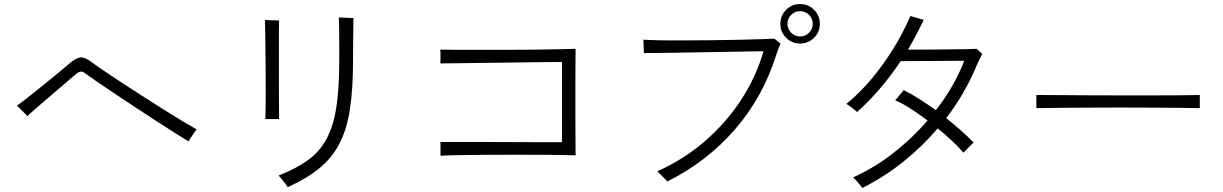

<svg xmlns="http://www.w3.org/2000/svg" viewBox="-20 -880 6040 948"><path d="M911 -182Q886 -197 843 -224Q800 -251 748 -285Q696 -319 642.5 -354Q589 -389 540.5 -421.5Q492 -454 456.5 -478.5Q421 -503 406 -514Q390 -527 379.5 -526.5Q369 -526 354 -513Q349 -509 329 -492Q309 -475 280.5 -450.5Q252 -426 220.5 -399Q189 -372 161 -348Q133 -324 115 -307Q111 -312 100 -322.5Q89 -333 78.5 -344Q68 -355 63 -358Q82 -371 113 -395.5Q144 -420 179 -448Q214 -476 245.5 -502Q277 -528 299.5 -546.5Q322 -565 326 -569Q357 -595 378.5 -596.5Q400 -598 433 -573Q447 -562 483 -537.5Q519 -513 568 -480.5Q617 -448 672 -413Q727 -378 780.5 -344Q834 -310 879 -283Q924 -256 951 -241Q947 -237 938.5 -224.5Q930 -212 922 -199.5Q914 -187 911 -182Z M1401 44Q1398 39 1389 27Q1380 15 1370 3Q1360 -9 1355 -13Q1442 -47 1500 -89Q1558 -131 1592 -193.5Q1626 -256 1640.5 -349.5Q1655 -443 1655 -579Q1655 -621 1655 -664.5Q1655 -708 1654.5 -743Q1654 -778 1653 -794Q1659 -794 1674.5 -793Q1690 -792 1705 -791.5Q1720 -791 1725 -791Q1725 -773 1724.5 -738.5Q1724 -704 1723.5 -662Q1723 -620 1723 -579Q1723 -439 1707.5 -339Q1692 -239 1655 -169Q1618 -99 1556 -48.5Q1494 2 1401 44ZM1290 -292Q1291 -312 1291.5 -350.5Q1292 -389 1292 -439Q1292 -489 1291.5 -542.5Q1291 -596 1290.5 -644.5Q1290 -693 1289.5 -729.5Q1289 -766 1288 -781Q1293 -781 1308 -780.5Q1323 -780 1338 -779.5Q1353 -779 1358 -779Q1357 -763 1357 -732.5Q1357 -702 1357 -661Q1357 -622 1357 -568Q1357 -514 1357 -459Q1357 -404 1357.5 -359Q1358 -314 1358 -292Z M2155 -111Q2155 -115 2155 -129.5Q2155 -144 2155 -159Q2155 -174 2154 -179Q2178 -179 2228.5 -179Q2279 -179 2344.5 -179Q2410 -179 2483 -178.5Q2556 -178 2626.5 -178Q2697 -178 2755 -178V-574Q2728 -574 2680 -573.5Q2632 -573 2572 -572Q2512 -571 2448.5 -570.5Q2385 -570 2326.5 -569Q2268 -568 2222.5 -567.5Q2177 -567 2154 -567Q2155 -573 2155 -587Q2155 -601 2155 -615Q2155 -629 2154 -635Q2181 -634 2233.5 -634Q2286 -634 2353 -634Q2420 -634 2491 -634Q2562 -634 2628.5 -635Q2695 -636 2746 -637Q2797 -638 2822 -639Q2822 -621 2821.5 -581Q2821 -541 2821 -489Q2821 -437 2821 -380Q2821 -323 2821 -270Q2821 -217 2821.5 -175.5Q2822 -134 2822 -113Q2758 -115 2681 -115.5Q2604 -116 2524.5 -116Q2445 -116 2372.5 -115.5Q2300 -115 2243 -114Q2186 -113 2155 -111Z M3275 16Q3272 12 3261 1Q3250 -10 3239.5 -20.5Q3229 -31 3225 -34Q3353 -91 3457.5 -180.5Q3562 -270 3637 -383.5Q3712 -497 3750 -627Q3724 -627 3677 -626Q3630 -625 3571.5 -624Q3513 -623 3451 -622Q3389 -621 3331 -620Q3273 -619 3228 -618.5Q3183 -618 3159 -618Q3159 -623 3158.5 -637Q3158 -651 3157.5 -665.5Q3157 -680 3157 -684Q3188 -682 3242 -681Q3296 -680 3362 -680.5Q3428 -681 3496.5 -681.5Q3565 -682 3627.5 -683.5Q3690 -685 3737 -686.5Q3784 -688 3804 -689Q3807 -686 3819 -676.5Q3831 -667 3834 -665Q3830 -655 3824.5 -642.5Q3819 -630 3814 -613Q3747 -399 3607.5 -239.5Q3468 -80 3275 16ZM3930 -665Q3890 -665 3861.5 -693.5Q3833 -722 3833 -762Q3833 -803 3861.5 -831.5Q3890 -860 3930 -860Q3971 -860 3999.5 -831.5Q4028 -803 4028 -762Q4028 -722 3999.5 -693.5Q3971 -665 3930 -665ZM3930 -700Q3956 -700 3974.5 -718.5Q3993 -737 3993 -762Q3993 -788 3974.5 -806.5Q3956 -825 3930 -825Q3905 -825 3886.5 -806.5Q3868 -788 3868 -762Q3868 -737 3886.5 -718.5Q3905 -700 3930 -700Z M4238 48Q4235 43 4226 32.5Q4217 22 4207.5 11Q4198 0 4192 -4Q4295 -50 4389 -123Q4483 -196 4560 -285Q4517 -317 4476 -343.5Q4435 -370 4400 -385Q4403 -388 4412 -399Q4421 -410 4430.5 -421Q4440 -432 4442 -435Q4479 -417 4519.5 -391Q4560 -365 4601 -336Q4646 -394 4681.5 -455.5Q4717 -517 4741 -580Q4717 -580 4676 -579.5Q4635 -579 4588.5 -579Q4542 -579 4499 -578.5Q4456 -578 4427 -578Q4379 -506 4325 -443Q4271 -380 4212 -327Q4208 -331 4197.5 -339.5Q4187 -348 4176 -356Q4165 -364 4159 -367Q4221 -417 4279.5 -486Q4338 -555 4388.5 -636Q4439 -717 4475 -801Q4480 -800 4494 -795.5Q4508 -791 4522.5 -787Q4537 -783 4541 -782Q4505 -706 4463 -635Q4491 -635 4529.5 -635Q4568 -635 4610.5 -635.5Q4653 -636 4692 -636.5Q4731 -637 4760.5 -637.5Q4790 -638 4802 -639Q4806 -636 4816 -626.5Q4826 -617 4830 -614Q4823 -601 4812 -578Q4801 -555 4793 -535Q4766 -474 4731 -414Q4696 -354 4652 -297Q4690 -266 4725 -235.5Q4760 -205 4787 -176Q4784 -173 4773 -162.5Q4762 -152 4751.5 -141Q4741 -130 4737 -126Q4714 -153 4681 -184Q4648 -215 4610 -246Q4534 -157 4440 -81.5Q4346 -6 4238 48Z M5097 -346V-411Q5132 -411 5196 -410.5Q5260 -410 5340 -409.5Q5420 -409 5505 -409Q5590 -409 5669 -409Q5748 -409 5810 -409.5Q5872 -410 5904 -411V-346Q5871 -347 5809.5 -347.5Q5748 -348 5670.5 -348.5Q5593 -349 5509.5 -349Q5426 -349 5346.5 -348.5Q5267 -348 5202 -347.5Q5137 -347 5097 -346Z"/></svg>

Font: Zen Kaku Gothic Antique
Style: Regular
Weight: 400
Designer: Yoshimichi Ohira
Foundry: Positype
Version: Version 1.001